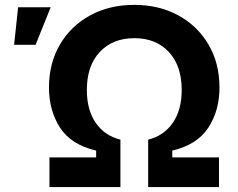

<svg xmlns="http://www.w3.org/2000/svg" viewBox="-20 -757 965 777"><path d="M180.2 0V-120.1H369.1V-147.5Q267.6 -171.4 222.9 -240.5Q178.2 -309.6 178.2 -402.8Q178.2 -501 222.4 -576.4Q266.6 -651.9 344.5 -694.6Q422.4 -737.3 522.9 -737.3Q624 -737.3 701.9 -694.6Q779.8 -651.9 824 -576.4Q868.2 -501 868.2 -402.8Q868.2 -309.6 823.2 -240.5Q778.3 -171.4 677.2 -147.5V-120.1H866.2V0H579.6V-191.9Q642.6 -207.5 679 -259.5Q715.3 -311.5 715.3 -393.1Q715.3 -490.7 663.3 -546.6Q611.3 -602.5 523.9 -602.5Q436 -602.5 383.8 -546.6Q331.5 -490.7 331.5 -393.1Q331.5 -311.5 367.7 -259.5Q403.8 -207.5 467.3 -191.9V0ZM37.1 -575.7 53.2 -727.5H185.1L124 -575.7Z"/></svg>

Font: Inter-Bold
Style: Bold
Weight: 700
Designer: Rasmus Andersson
Foundry: rsms
Version: Version 4.000;git-a52131595